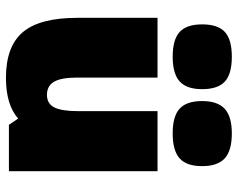

<svg xmlns="http://www.w3.org/2000/svg" viewBox="-97 -693 800 646"><g transform="rotate(90 303.0 -370.0)"><path d="M379 -31Q332 10 242 10Q136 10 88 -47Q40 -104 40 -230V-500H241V-230Q241 -176 255 -152Q269 -128 299 -128Q329 -128 341.5 -153Q354 -178 354 -234V-500H556V0H400ZM280 -650Q280 -598 254 -574.5Q228 -551 171 -551Q113 -551 87.5 -574.5Q62 -598 62 -650Q62 -703 87.5 -726.5Q113 -750 171 -750Q229 -750 254.5 -726.5Q280 -703 280 -650ZM429 -750Q487 -750 513 -726Q539 -702 539 -650Q539 -598 513 -574.5Q487 -551 429 -551Q371 -551 345.5 -574.5Q320 -598 320 -650Q320 -702 346 -726Q372 -750 429 -750Z"/></g></svg>

Font: Fivo Sans Black
Style: Regular
Weight: 900
Designer: Alexander Slobzheninov
Foundry: Alexander Slobzheninov
Version: 1.0